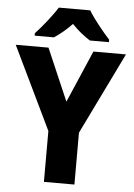

<svg xmlns="http://www.w3.org/2000/svg" viewBox="-61 -1043 711 1022"><g transform="rotate(5 294.5 -531.5)"><path d="M379 -997H211C186 -955 131 -887 96 -850V-837H199C228 -856 262 -883 294 -917C326 -883 361 -856 391 -837H493V-850C456 -891 406 -952 379 -997ZM295 -502 175 -780H0L213 -338V-66H376V-343L589 -780H415Z"/></g></svg>

Font: Noto Sans Malayalam UI SemiCondensed ExtraBold
Style: Regular
Weight: 800
Width: 4
Designer: Jelle Bosma - Monotype Design Team
Foundry: Monotype Imaging Inc.
Version: Version 2.104